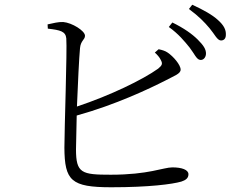

<svg xmlns="http://www.w3.org/2000/svg" viewBox="-20 -796 1040 811"><path d="M781 -595C801 -569 810 -545 825 -543C838 -541 849 -552 850 -568C851 -588 839 -605 815 -629C792 -652 757 -677 708 -701L693 -682C734 -653 760 -621 781 -595ZM865 -677C887 -651 897 -626 913 -625C926 -625 934 -633 934 -649C935 -670 926 -689 900 -712C877 -733 840 -754 792 -776L778 -758C820 -727 843 -703 865 -677ZM634 -574C644 -565 654 -554 659 -543C668 -527 665 -520 648 -506C582 -459 446 -393 305 -346C309 -444 314 -551 318 -593C321 -625 339 -628 339 -645C339 -666 284 -700 247 -703C227 -704 204 -698 181 -693L182 -675C236 -669 257 -663 260 -634C264 -584 252 -249 252 -172C253 -33 280 -5 450 -5C610 -5 708 -18 746 -29C764 -35 776 -43 776 -60C776 -79 748 -89 708 -89C670 -89 608 -58 448 -58C325 -58 301 -64 301 -165L304 -308C470 -354 612 -422 679 -456C716 -476 743 -484 743 -502C743 -522 712 -558 688 -574C678 -581 665 -585 650 -588Z"/></svg>

Font: Noto Serif TC Light
Style: Regular
Weight: 300
Designer: Ryoko NISHIZUKA 西塚涼子 (kana & ideographs); Frank Grießhammer (Latin, Greek & Cyrillic); Wenlong ZHANG 张文龙 (bopomofo); San
Foundry: Adobe
Version: Version 2.001;hotconv 1.1.0;makeotfexe 2.6.0